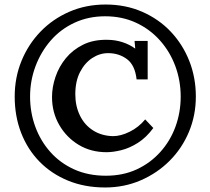

<svg xmlns="http://www.w3.org/2000/svg" viewBox="-20 -772 930 849"><path d="M445 57Q355 57 281.5 27Q208 -3 155 -57Q102 -111 73.5 -184.5Q45 -258 45 -345Q45 -429 75 -502.5Q105 -576 159 -632Q213 -688 286.5 -720Q360 -752 447 -752Q535 -752 608.5 -720Q682 -688 735 -632Q788 -576 817 -502.5Q846 -429 846 -345Q846 -262 815.5 -189Q785 -116 730 -61Q675 -6 602 25.5Q529 57 445 57ZM448 5Q524 5 584.5 -23Q645 -51 689 -100Q733 -149 756 -212Q779 -275 779 -345Q779 -415 755.5 -479Q732 -543 687.5 -593Q643 -643 581.5 -671.5Q520 -700 445 -700Q371 -700 309.5 -671.5Q248 -643 204.5 -593Q161 -543 137 -479Q113 -415 113 -345Q113 -275 136 -212Q159 -149 202.5 -100Q246 -51 308 -23Q370 5 448 5ZM451 -99Q382 -99 328 -131.5Q274 -164 242 -219.5Q210 -275 210 -343Q210 -387 225.5 -432.5Q241 -478 271.5 -515Q302 -552 347.5 -574.5Q393 -597 454 -596Q488 -596 520 -586Q552 -576 578 -557L575 -591H633V-421H584Q577 -484 541.5 -510.5Q506 -537 458 -537Q421 -537 388 -515.5Q355 -494 334 -453.5Q313 -413 313 -355Q313 -303 333.5 -261Q354 -219 392 -195Q430 -171 480 -170Q514 -170 553.5 -189.5Q593 -209 622 -244L658 -206Q627 -164 590 -140.5Q553 -117 516.5 -108Q480 -99 451 -99Z"/></svg>

Font: Lora Medium
Style: Regular
Weight: 500
Designer: Olga Karpushina, Alexei Vanyashin (Cyrillic)
Foundry: Cyreal
Version: Version 3.004